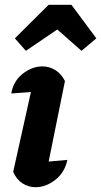

<svg xmlns="http://www.w3.org/2000/svg" viewBox="-20 -773 422 801"><path d="M261 -106Q250 -53 210.5 -22.5Q171 8 128 8Q99 8 74 -8Q49 -24 35 -56L109 -389Q87 -387 67.5 -386Q48 -385 27 -383Q36 -435 75 -465.5Q114 -496 157 -496Q186 -496 211 -480.5Q236 -465 251 -435L183 -99Q223 -102 261 -106ZM278 -753 382 -613 320 -561 219 -650 88 -561 42 -613 183 -753Z"/></svg>

Font: Piazzolla
Style: Bold Italic
Weight: 700
Italic angle: -11.3°
Designer: Juan Pablo del Peral
Foundry: Huerta Tipografica
Version: Version 1.330